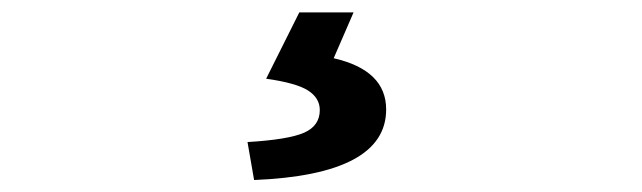

<svg xmlns="http://www.w3.org/2000/svg" viewBox="-20 -24 1040 311"><path d="M391.6 267.6 380.9 206.1Q447.3 202.1 472.7 190.9Q498 179.7 498 154.3Q498 134.8 479 122.6Q460 110.4 411.1 103.5L464.8 -3.9H552.7L520.5 70.3Q605.5 89.8 605.5 153.3Q605.5 258.8 391.6 267.6Z"/></svg>

Font: Gen Shin Gothic Monospace Bold
Style: Bold
Weight: 700
Designer: [Source Han Sans]
Ryoko NISHIZUKA  (kana & ideographs); Paul D. Hunt (Latin, Greek & Cyrillic); Wenlong ZHANG  (bopomofo
Version: Version 1.002.20150607